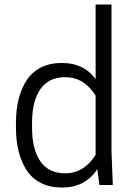

<svg xmlns="http://www.w3.org/2000/svg" viewBox="-20 -820 580 851"><path d="M253.9 -541Q352.1 -541 403.8 -469.2V-799.8H474.1V-149.9L480 0H420.9L411.1 -70.8Q389.2 -34.2 349.9 -11.5Q310.5 11.2 253.9 11.2Q201.2 11.2 161.4 -9Q121.6 -29.3 97.9 -65.9Q74.2 -102.5 62.5 -149.4Q50.8 -196.3 50.8 -252.9V-276.9Q50.8 -333.5 62.5 -380.4Q74.2 -427.2 97.9 -463.9Q121.6 -500.5 161.4 -520.8Q201.2 -541 253.9 -541ZM269 -51.8Q352.5 -51.8 403.8 -133.8V-396Q352.5 -478 269 -478Q195.8 -478 158.9 -424.8Q122.1 -371.6 122.1 -276.9V-252.9Q122.1 -158.2 158.9 -105Q195.8 -51.8 269 -51.8Z"/></svg>

Font: Cooper Hewitt
Style: Book
Weight: 705
Designer: Village Type and Design LLC
Foundry: Cooper Hewitt Smithsonian Design Museum
Version: 1.000